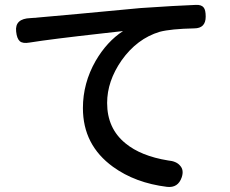

<svg xmlns="http://www.w3.org/2000/svg" viewBox="-20 -743 942 785"><path d="M663 21Q533 5 442 -61Q319 -150 319 -301Q319 -403 371 -494Q417 -573 483 -616Q463 -614 403 -607Q188 -583 101 -569Q73 -564 61 -574.5Q49 -585 46 -614Q40 -667 105 -669Q110 -669 118 -670Q127 -670 131 -671Q166 -674 298 -686Q463 -702 554 -710Q700 -720 781 -723Q804 -724 813 -712Q821 -702 821 -675Q821 -627 774 -627Q679 -625 633 -613Q540 -585 477 -496Q418 -411 418 -322Q418 -218 493 -157Q556 -105 667 -87Q701 -84 716 -66Q733 -48 723 -18Q708 26 663 21Z"/></svg>

Font: GenSenRounded TW M
Style: Regular
Weight: 500
Version: Version 1.501;PS 1;hotconv 16.6.51;makeotf.lib2.5.65220